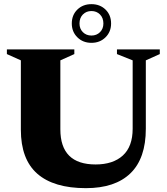

<svg xmlns="http://www.w3.org/2000/svg" viewBox="-20 -914 823 948"><path d="M635 -278.5V-616L557.5 -647V-670H769V-647L700 -616V-278.5Q700 -132 624.2 -58.5Q548.5 15 404 15Q245.5 15 164.2 -56.2Q83 -127.5 83 -273.5V-616L14 -647V-670H347V-647L278 -616V-275.5Q278 -102 452 -102Q538 -102 586.5 -146.2Q635 -190.5 635 -278.5ZM431.5 -893.5Q473.5 -893.5 501 -866.8Q528.5 -840 528.5 -798Q528.5 -757 501 -729.8Q473.5 -702.5 431.5 -702.5Q389.5 -702.5 362 -729.8Q334.5 -757 334.5 -798Q334.5 -840 362 -866.8Q389.5 -893.5 431.5 -893.5ZM431.5 -738.5Q457 -738.5 473.8 -755.2Q490.5 -772 490.5 -798Q490.5 -825.5 473.8 -842.5Q457 -859.5 431.5 -859.5Q406 -859.5 389.2 -842.5Q372.5 -825.5 372.5 -798Q372.5 -772 389.2 -755.2Q406 -738.5 431.5 -738.5Z"/></svg>

Font: Newsreader 16pt ExtraBold
Style: Regular
Weight: 800
Designer: Hugues Gentile
Foundry: Production Type
Version: Version 1.003; ttfautohint (v1.8.3)